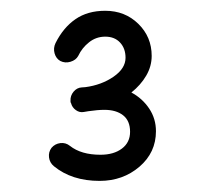

<svg xmlns="http://www.w3.org/2000/svg" viewBox="-20 -756 369 351"><path d="M108.9 -571.8Q108.4 -581.1 114.5 -588.4Q120.6 -595.7 129.4 -596.2Q132.8 -596.2 136.2 -596.7Q165.5 -600.6 187.5 -615.7Q209.5 -630.9 209.5 -650.4Q209.5 -667.5 199.5 -678.2Q189.5 -689 172.4 -689Q155.8 -689 142.8 -678.7Q129.9 -668.5 123 -653.8Q118.7 -646 108.9 -643.1Q99.1 -640.1 90.3 -644.5Q82.5 -648.9 79.8 -658.4Q77.1 -668 81.5 -677.2Q95.7 -705.6 117.9 -720.9Q140.1 -736.3 172.4 -736.3Q208.5 -736.3 232.9 -712.4Q257.3 -688.5 257.3 -653.8Q257.3 -634.8 247.3 -617.7Q237.3 -600.6 220.2 -586.9Q240.2 -576.2 252.7 -557.6Q265.1 -539.1 265.1 -516.1Q265.1 -477.1 234.9 -451.2Q204.6 -425.3 162.1 -425.3Q111.3 -425.3 78.6 -452.1Q70.8 -458.5 69.6 -468.3Q68.4 -478 74.2 -485.8Q80.6 -493.2 90.3 -494.4Q100.1 -495.6 107.9 -489.3Q128.4 -473.1 163.6 -473.1Q188 -473.1 202.9 -484.4Q217.8 -495.6 217.8 -515.1Q217.8 -535.2 205.1 -545.2Q192.4 -555.2 170.9 -555.2Q158.7 -555.2 141.6 -552.7Q137.7 -551.8 133.3 -551.3Q125.5 -549.8 118.7 -554.7Q111.8 -559.6 109.9 -567.4Q109.9 -567.4 109.4 -567.9Q109.4 -568.8 109.1 -569.6Q108.9 -570.3 108.9 -569.8Q108.9 -570.8 108.9 -571.8Z"/></svg>

Font: Mikhak-DS1-FD Medium
Style: Regular
Weight: 500
Designer: Amin Abedi
Version: Version 3.2